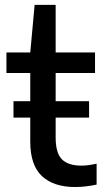

<svg xmlns="http://www.w3.org/2000/svg" viewBox="-20 -760 429 790"><path d="M35.5 -276V-343.5H346.5V-276ZM289 9.5Q201 9.5 152.8 -35.2Q104.5 -80 104.5 -177.5V-544L122.5 -740H209V-194.5Q209 -130 235 -104.2Q261 -78.5 314 -78.5Q329 -78.5 344 -80.5Q359 -82.5 377.5 -86.5V-0.5Q357 4 334.2 6.8Q311.5 9.5 289 9.5ZM6.5 -459.5V-544H371V-459.5Z"/></svg>

Font: Encode Sans Condensed Thin Medium
Style: Regular
Weight: 500
Version: Version 3.002